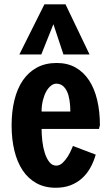

<svg xmlns="http://www.w3.org/2000/svg" viewBox="-20 -864 511 897"><path d="M174.3 -261.7Q174.3 -235.4 177.7 -205.1Q181.2 -174.8 189.2 -149.4Q197.3 -124 210.4 -107.2Q223.6 -90.3 242.7 -90.3Q259.3 -90.3 272.9 -103.5Q286.6 -116.7 296.9 -133.3Q307.1 -149.9 313.2 -164.6Q319.3 -179.2 320.8 -182.1L427.2 -141.6Q417.5 -107.4 401.4 -79.1Q385.3 -50.8 362.3 -30.3Q339.4 -9.8 309.1 1.7Q278.8 13.2 240.2 13.2Q189 13.2 150.1 -8.3Q111.3 -29.8 85.7 -68.4Q60.1 -106.9 47.1 -160.6Q34.2 -214.4 34.2 -278.3Q34.2 -342.8 47.4 -396.5Q60.5 -450.2 86.9 -488.8Q113.3 -527.3 152.8 -548.6Q192.4 -569.8 245.1 -569.8Q295.4 -569.8 333 -548.6Q370.6 -527.3 396 -488.8Q421.4 -450.2 434.1 -396.5Q446.8 -342.8 446.8 -278.3L444.8 -271.5Q443.8 -268.6 443.4 -265.9Q442.9 -263.2 442.9 -261.7ZM308.6 -342.8Q308.6 -370.6 304.9 -394.5Q301.3 -418.5 293.5 -435.8Q285.6 -453.1 273.2 -463.1Q260.7 -473.1 242.7 -473.1Q230 -473.1 217.5 -463.1Q205.1 -453.1 195.6 -435.8Q186 -418.5 180.2 -394.5Q174.3 -370.6 174.3 -342.8ZM70.3 -609.4 187.5 -843.8H286.1L398.4 -609.4H276.4L229.5 -751L172.9 -609.4Z"/></svg>

Font: Francois One
Style: Regular
Weight: 400
Designer: Vernon Adams
Foundry: vernon adams
Version: Version 1.000